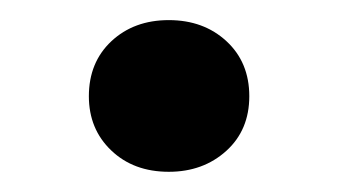

<svg xmlns="http://www.w3.org/2000/svg" viewBox="-20 -436 341 191"><path d="M68.4 -340.3Q68.4 -374 90.8 -395Q113.3 -416 147.9 -416Q182.6 -416 205.3 -395Q228 -374 228 -340.3Q228 -306.6 205.1 -285.9Q182.1 -265.1 147.9 -265.1Q112.8 -265.1 90.6 -286.4Q68.4 -307.6 68.4 -340.3Z"/></svg>

Font: TypoPRO Roboto
Style: Bold
Weight: 700
Designer: Google
Version: Version 2.136; 2016